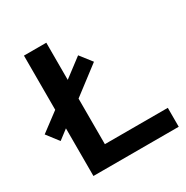

<svg xmlns="http://www.w3.org/2000/svg" viewBox="-165 -834 936 967"><g transform="rotate(-30 302.5 -350.0)"><path d="M-4 -304 104 -385V-700H234V-484L341 -565L394 -497L234 -375V-110H600V0H104V-277L49 -235Z"/></g></svg>

Font: CMG Sans SemiBold
Style: Regular
Weight: 600
Designer: Julieta Ulanovsky
Foundry: Julieta Ulanovsky
Version: Version 7.200